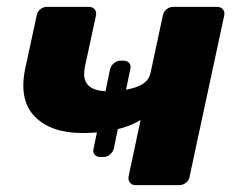

<svg xmlns="http://www.w3.org/2000/svg" viewBox="-20 -540 686 560"><path d="M375 0Q365 0 359 -7.5Q353 -15 355 -25L390 -190Q359 -171 316 -161.5Q273 -152 221 -152Q128 -152 81 -200.5Q34 -249 54 -342L87 -495Q89 -506 97.5 -513Q106 -520 116 -520H239Q250 -520 256 -513Q262 -506 260 -495L228 -347Q220 -309 237 -291.5Q254 -274 294 -274Q344 -274 378.5 -286.5Q413 -299 419 -327L455 -495Q457 -506 466 -513Q475 -520 485 -520H613Q624 -520 630 -513Q636 -506 634 -495L533 -25Q532 -15 523 -7.5Q514 0 503 0ZM272 -82Q262 -82 256 -89Q250 -96 253 -107L301 -338Q304 -349 312.5 -356Q321 -363 332 -363H341Q351 -363 357 -356Q363 -349 360 -338L312 -107Q309 -96 300.5 -89Q292 -82 281 -82Z"/></svg>

Font: Rubik Light
Style: Bold Italic
Weight: 700
Italic angle: -12°
Version: Version 2.104